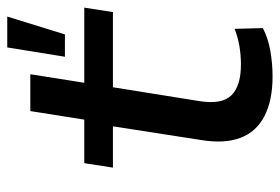

<svg xmlns="http://www.w3.org/2000/svg" viewBox="-138 -606 753 516"><g transform="rotate(-90 238.0 -347.5)"><path d="M291 9Q226 9 184 -13Q142 -35 126 -77.5Q110 -120 120 -182L157 -420H46L58 -497H175L198 -642H297L274 -497H476L464 -420H262L225 -189Q215 -128 240 -102Q265 -76 323 -76Q348 -76 372 -80Q396 -84 419 -93L421 -17Q394 -3 360 3Q326 9 291 9ZM344 -549 369 -704H452L404 -549Z"/></g></svg>

Font: Nunito Sans 7pt SemiExpanded Medium
Style: Italic
Weight: 500
Width: 6
Italic angle: -9°
Designer: Vernon Adams
Foundry: Vernon Adams
Version: Version 3.101;gftools[0.9.27]